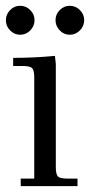

<svg xmlns="http://www.w3.org/2000/svg" viewBox="-23 -637 308 657"><path d="M11.5 -533Q-2.9 -547.9 -2.9 -567.9Q-2.9 -587.9 11.5 -602.5Q25.9 -617.2 45.9 -617.2Q65.9 -617.2 80.6 -602.5Q95.2 -587.9 95.2 -567.9Q95.2 -547.9 80.6 -533Q65.9 -518.1 45.9 -518.1Q25.9 -518.1 11.5 -533ZM22 -411.1V-439Q94.7 -439 165 -445.8L168 -418V-65.9Q168 -41 175 -33.4Q182.1 -25.9 207 -25.9H242.2V0H47.9V-25.9H94.2V-371.1Q94.2 -396 87.2 -403.6Q80.1 -411.1 55.2 -411.1ZM181.4 -533Q167 -547.9 167 -567.9Q167 -587.9 181.4 -602.5Q195.8 -617.2 215.8 -617.2Q235.8 -617.2 250.5 -602.5Q265.1 -587.9 265.1 -567.9Q265.1 -547.9 250.5 -533Q235.8 -518.1 215.8 -518.1Q195.8 -518.1 181.4 -533Z"/></svg>

Font: Dihjauti S
Style: Regular
Weight: 400
Designer: T. Christopher White
Version: Version 3.0.0